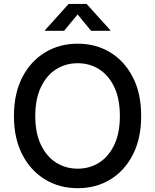

<svg xmlns="http://www.w3.org/2000/svg" viewBox="-20 -964 804 994"><path d="M382.3 10.3Q287.6 10.3 212.9 -35.2Q138.2 -80.6 95.2 -164.3Q52.2 -248 52.2 -363.3Q52.2 -479.5 95.2 -563.2Q138.2 -647 212.9 -692.4Q287.6 -737.8 382.3 -737.8Q477.1 -737.8 551.3 -692.4Q625.5 -647 668.2 -563.2Q710.9 -479.5 710.9 -363.3Q710.9 -248 668.2 -164.1Q625.5 -80.1 551.3 -34.9Q477.1 10.3 382.3 10.3ZM382.3 -90.8Q444.3 -90.8 493.7 -122.3Q543 -153.8 571.8 -214.6Q600.6 -275.4 600.6 -363.3Q600.6 -452.1 571.8 -512.9Q543 -573.7 493.7 -605.2Q444.3 -636.7 382.3 -636.7Q319.8 -636.7 270.3 -605.2Q220.7 -573.7 191.7 -512.7Q162.6 -451.7 162.6 -363.3Q162.6 -275.4 191.7 -214.6Q220.7 -153.8 270.3 -122.3Q319.8 -90.8 382.3 -90.8ZM312 -804.7H213.4V-808.1L335.4 -943.8H428.2L550.8 -808.1V-804.7H451.2L381.8 -889.2Z"/></svg>

Font: Inter 17pt Medium
Style: Regular
Weight: 500
Version: Version 4.001;git-66647c0bb